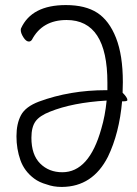

<svg xmlns="http://www.w3.org/2000/svg" viewBox="-20 -727 540 758"><path d="M380 -219Q395 -269 401 -330Q266 -322 177 -286Q136 -270 120 -247.5Q104 -225 104 -183Q104 -116 138.5 -81.5Q173 -47 226 -47Q332 -47 380 -219ZM462 -327Q451 -201 406 -108Q346 10 225 11H223Q191 11 164 1Q135 -7 115 -22Q76 -51 60.5 -95Q45 -139 45 -189Q45 -239 63 -272.5Q81 -306 134 -326Q256 -371 399 -371H404V-401Q404 -648 243 -648Q147 -648 106 -570Q101 -563 94 -563Q83 -563 72.5 -579.5Q62 -596 62 -608Q62 -613 63 -615Q105 -707 240 -707Q317 -707 364 -676.5Q411 -646 438 -577.5Q465 -509 465 -403Q465 -382 464 -361Q483 -342 483 -332Q483 -327 467 -327Z"/></svg>

Font: Moon Stars Kai T HW Light
Style: Regular
Weight: 300
Designer: GuiWonder
Version: Version 1.101